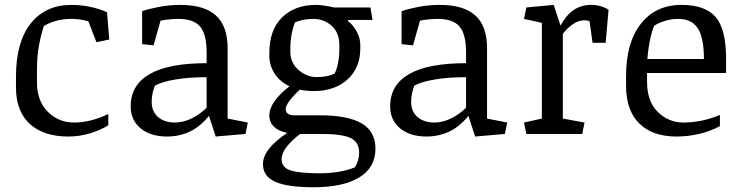

<svg xmlns="http://www.w3.org/2000/svg" viewBox="-20 -561 3100 804"><path d="M46.9 -240.2Q46.9 -384.8 108.6 -462.6Q170.4 -540.5 279.3 -540.5Q316.4 -540.5 353.8 -533.2Q391.1 -525.9 428.2 -509.8L437.5 -395.5L383.8 -384.3L350.1 -471.7Q333.5 -476.6 315.9 -479.2Q298.3 -481.9 277.8 -481.9Q247.6 -481.9 218.5 -474.6Q189.5 -467.3 164.1 -452.6Q153.3 -423.3 144 -374.8Q134.8 -326.2 134.8 -269.5V-216.3Q134.8 -138.2 180.2 -93Q225.6 -47.9 289.6 -47.9Q324.7 -47.9 360.6 -56.9Q396.5 -65.9 433.6 -83.5V-36.6Q399.9 -15.6 356.2 -2.4Q312.5 10.7 265.6 10.7Q162.6 10.7 104.7 -42.2Q46.9 -95.2 46.9 -194.8Z M933.1 -64.5 1017.6 -47.9 1007.8 0 883.3 10.7 855 -75.7Q816.9 -29.3 773.4 -9.3Q730 10.7 679.2 10.7Q610.8 10.7 569.1 -23.4Q527.3 -57.6 527.3 -115.7Q527.3 -205.1 606.4 -250.7Q685.5 -296.4 845.2 -296.4V-342.8Q845.2 -416 818.6 -449Q792 -481.9 725.6 -481.9Q710 -481.9 689.7 -480Q669.4 -478 652.3 -474.6L623 -371.1L575.2 -376V-514.2Q604.5 -524.4 647.7 -532.5Q690.9 -540.5 734.9 -540.5Q835 -540.5 884 -496.3Q933.1 -452.1 933.1 -358.9ZM845.2 -237.8Q772 -237.8 715.3 -228.3Q658.7 -218.8 628.9 -202.6Q623 -189 619.1 -171.4Q615.2 -153.8 615.2 -134.3Q615.2 -93.8 642.1 -70.8Q668.9 -47.9 712.4 -47.9Q749 -47.9 784.7 -66.2Q820.3 -84.5 845.2 -109.9Z M1438.5 -477.5 1436.5 -472.7Q1457.5 -458.5 1473.1 -430.2Q1488.8 -401.9 1488.8 -371.1V-358.9Q1488.8 -276.9 1435.3 -228.3Q1381.8 -179.7 1293.5 -179.7Q1261.7 -179.7 1235.4 -185.5Q1209 -161.1 1192.6 -139.4Q1176.3 -117.7 1176.3 -104.5Q1176.3 -91.8 1185.3 -85Q1194.3 -78.1 1210.9 -78.1H1320.3Q1436.5 -78.1 1494.4 -44.4Q1552.2 -10.7 1552.2 61.5Q1552.2 140.6 1484.6 181.9Q1417 223.1 1292.5 223.1Q1184.1 223.1 1132.6 200.2Q1081.1 177.2 1081.1 126.5Q1081.1 93.8 1107.7 60.5Q1134.3 27.3 1183.1 -4.4Q1147.9 -11.2 1127.9 -29.8Q1107.9 -48.3 1107.9 -78.6Q1107.9 -107.4 1131.1 -139.2Q1154.3 -170.9 1192.4 -199.7Q1150.4 -219.7 1129.2 -253.9Q1107.9 -288.1 1107.9 -327.1V-339.8Q1107.9 -435.5 1161.1 -488Q1214.4 -540.5 1303.2 -540.5Q1317.4 -540.5 1339.1 -537.4Q1360.8 -534.2 1377.9 -529.8H1531.2L1540 -477.5ZM1236.8 0Q1202.6 25.4 1180.9 53.2Q1159.2 81.1 1159.2 105Q1159.2 139.6 1195.1 152.1Q1231 164.6 1321.8 164.6Q1359.4 164.6 1397.7 158.4Q1436 152.3 1465.8 139.6Q1474.1 127.9 1479 111.6Q1483.9 95.2 1483.9 78.6Q1483.9 34.2 1448.5 17.1Q1413.1 0 1326.2 0ZM1400.9 -373Q1400.9 -424.3 1368.7 -453.1Q1336.4 -481.9 1291.5 -481.9Q1269 -481.9 1249 -477.8Q1229 -473.6 1215.3 -467.3Q1205.1 -440.9 1200.4 -413.6Q1195.8 -386.2 1195.8 -363.3V-344.7Q1195.8 -297.4 1230.5 -267.8Q1265.1 -238.3 1305.2 -238.3Q1328.6 -238.3 1347.4 -241.9Q1366.2 -245.6 1381.3 -252.9Q1389.6 -268.6 1395.3 -295.7Q1400.9 -322.8 1400.9 -354.5Z M2019.5 -64.5 2104 -47.9 2094.2 0 1969.7 10.7 1941.4 -75.7Q1903.3 -29.3 1859.9 -9.3Q1816.4 10.7 1765.6 10.7Q1697.3 10.7 1655.5 -23.4Q1613.8 -57.6 1613.8 -115.7Q1613.8 -205.1 1692.9 -250.7Q1772 -296.4 1931.6 -296.4V-342.8Q1931.6 -416 1905 -449Q1878.4 -481.9 1812 -481.9Q1796.4 -481.9 1776.1 -480Q1755.9 -478 1738.8 -474.6L1709.5 -371.1L1661.6 -376V-514.2Q1690.9 -524.4 1734.1 -532.5Q1777.3 -540.5 1821.3 -540.5Q1921.4 -540.5 1970.5 -496.3Q2019.5 -452.1 2019.5 -358.9ZM1931.6 -237.8Q1858.4 -237.8 1801.8 -228.3Q1745.1 -218.8 1715.3 -202.6Q1709.5 -189 1705.6 -171.4Q1701.7 -153.8 1701.7 -134.3Q1701.7 -93.8 1728.5 -70.8Q1755.4 -47.9 1798.8 -47.9Q1835.4 -47.9 1871.1 -66.2Q1906.7 -84.5 1931.6 -109.9Z M2249 -465.3 2174.3 -481.9 2184.1 -529.8 2298.8 -540.5 2327.1 -453.6Q2350.6 -497.6 2382.1 -519Q2413.6 -540.5 2455.6 -540.5Q2475.6 -540.5 2494.9 -535.2Q2514.2 -529.8 2528.3 -520L2516.1 -381.8H2461.4L2448.7 -472.2Q2439.5 -476.1 2426.8 -476.1Q2401.9 -476.1 2377 -458.3Q2352.1 -440.4 2336.9 -418.9V-64.5L2427.7 -47.9L2418 0H2184.1L2174.3 -47.9L2249 -64.5Z M2689.5 -255.4V-218.3Q2689.5 -136.2 2734.6 -92Q2779.8 -47.9 2842.3 -47.9Q2882.8 -47.9 2921.9 -56.6Q2960.9 -65.4 2994.6 -79.6V-32.7Q2952.1 -10.3 2905.5 0.2Q2858.9 10.7 2813 10.7Q2712.4 10.7 2657 -43.9Q2601.6 -98.6 2601.6 -202.1V-242.7Q2601.6 -382.8 2663.8 -461.7Q2726.1 -540.5 2833.5 -540.5Q2932.6 -540.5 2976.6 -490Q3020.5 -439.5 3020.5 -314V-255.4ZM2718.8 -452.6Q2708 -425.3 2700.4 -386.2Q2692.9 -347.2 2690.9 -314H2927.7Q2927.7 -402.8 2902.1 -442.4Q2876.5 -481.9 2819.8 -481.9Q2791 -481.9 2763.2 -473.1Q2735.4 -464.4 2718.8 -452.6Z"/></svg>

Font: Noticia Text
Style: Regular
Weight: 400
Designer: JM Sole
Foundry: JM Sole
Version: Version 1.003